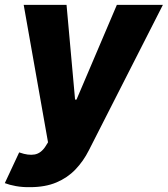

<svg xmlns="http://www.w3.org/2000/svg" viewBox="-55 -566 690 790"><path d="M68.4 204.1Q37.1 204.6 10.3 199.7Q-16.6 194.8 -35.2 187.5L23.9 61L26.9 62Q61.5 74.2 87.6 69.6Q113.8 64.9 132.3 36.1L142.6 19.5L42.5 -545.9H218.8L253.9 -156.2H259.8L425.8 -545.9H615.2L310.5 52.7Q288.1 97.2 255.4 131.3Q222.7 165.5 176.8 184.8Q130.9 204.1 68.4 204.1Z"/></svg>

Font: Inter Tight ExtraBold
Style: Italic
Weight: 800
Italic angle: -9.39999°
Designer: Rasmus Andersson
Foundry: rsms
Version: Version 3.004